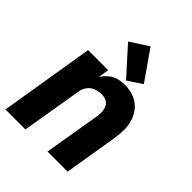

<svg xmlns="http://www.w3.org/2000/svg" viewBox="-219 -895 1013 1013"><g transform="rotate(45 288.0 -388.5)"><path d="M0 0H149L206 -340Q209 -362 223 -381Q237 -400 259 -408Q281 -416 303 -416Q321 -416 336.5 -409Q352 -402 360 -386.5Q368 -371 369 -353Q370 -335 367 -317L314 0H464L513 -297Q519 -332 519 -367Q519 -402 508 -434Q497 -466 475 -490.5Q453 -515 420.5 -526.5Q388 -538 353 -538Q329 -538 305 -531.5Q281 -525 261.5 -508.5Q242 -492 227 -471L237 -530H87ZM342 -558 422 -611 306 -777 204 -711Z"/></g></svg>

Font: Iosevka Sparkle Heavy Oblique
Style: Regular
Weight: 900
Italic angle: -9°
Designer: Belleve Invis
Foundry: Belleve Invis
Version: Version 4.5.0; ttfautohint (v1.8.3)